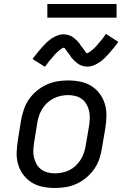

<svg xmlns="http://www.w3.org/2000/svg" viewBox="-20 -929 640 957"><path d="M254 8Q223 8 193 2Q163 -4 138.5 -19Q114 -34 96.5 -57.5Q79 -81 70.5 -109Q62 -137 63 -168Q64 -199 69 -230L85 -330Q90 -357 99 -383.5Q108 -410 124 -433.5Q140 -457 163 -476Q186 -495 212 -507Q238 -519 265 -523.5Q292 -528 319 -528Q350 -528 380 -522Q410 -516 434.5 -501Q459 -486 476.5 -462.5Q494 -439 502.5 -411Q511 -383 510.5 -352Q510 -321 505 -290L488 -190Q484 -163 475 -136.5Q466 -110 449.5 -86.5Q433 -63 410.5 -44Q388 -25 362 -13Q336 -1 308.5 3.5Q281 8 254 8ZM254 -65Q272 -65 291 -69Q310 -73 327 -81.5Q344 -90 358 -103.5Q372 -117 382 -133Q392 -149 398 -166.5Q404 -184 407 -202L424 -302Q427 -321 427.5 -340Q428 -359 424 -376.5Q420 -394 411 -409.5Q402 -425 388 -435.5Q374 -446 356 -450.5Q338 -455 319 -455Q301 -455 282.5 -451Q264 -447 247 -438.5Q230 -430 215.5 -416.5Q201 -403 191 -387Q181 -371 175 -353.5Q169 -336 166 -318L150 -218Q147 -199 146 -180Q145 -161 149.5 -143.5Q154 -126 162.5 -110.5Q171 -95 185.5 -84.5Q200 -74 217.5 -69.5Q235 -65 254 -65ZM204 -596 142 -635Q155 -652 167 -667Q179 -682 190 -694Q201 -706 211 -716Q221 -726 235.5 -736Q250 -746 265.5 -752Q281 -758 297 -758Q302 -758 307.5 -757Q313 -756 318 -755Q323 -754 327.5 -752Q332 -750 336.5 -748Q341 -746 344.5 -743Q348 -740 351.5 -737Q355 -734 359.5 -730.5Q364 -727 367 -723Q370 -719 373.5 -715.5Q377 -712 379 -708Q381 -704 383.5 -700.5Q386 -697 390 -692.5Q394 -688 397 -683.5Q400 -679 402.5 -676Q405 -673 407.5 -668.5Q410 -664 415 -664Q418 -664 421 -666.5Q424 -669 427.5 -671Q431 -673 435.5 -676.5Q440 -680 442 -682Q444 -684 446.5 -686Q449 -688 451 -690Q453 -692 455.5 -694.5Q458 -697 460.5 -700Q463 -703 465.5 -706Q468 -709 470.5 -712Q473 -715 476 -718.5Q479 -722 482 -725.5Q485 -729 488.5 -733Q492 -737 495 -741.5Q498 -746 501.5 -750.5Q505 -755 508 -760L570 -720Q557 -703 545 -688Q533 -673 522 -661Q511 -649 501 -639Q491 -629 476.5 -619Q462 -609 446.5 -603Q431 -597 415 -597Q410 -597 404.5 -598Q399 -599 394 -600Q389 -601 384.5 -603Q380 -605 375.5 -607Q371 -609 367.5 -612Q364 -615 360.5 -618Q357 -621 352.5 -624.5Q348 -628 345 -632Q342 -636 338.5 -639.5Q335 -643 332.5 -647Q330 -651 328 -654.5Q326 -658 322 -662.5Q318 -667 315 -671.5Q312 -676 309.5 -679Q307 -682 304.5 -686.5Q302 -691 297 -691Q294 -691 290.5 -689Q287 -687 284 -684.5Q281 -682 276 -678.5Q271 -675 269.5 -673Q268 -671 265.5 -669Q263 -667 260.5 -665Q258 -663 256 -660.5Q254 -658 251.5 -655Q249 -652 246.5 -649Q244 -646 241.5 -643Q239 -640 236 -636.5Q233 -633 229.5 -629.5Q226 -626 223 -622Q220 -618 217 -613.5Q214 -609 210.5 -604.5Q207 -600 204 -596ZM216 -841V-909H561V-841Z"/></svg>

Font: Iosevka Plex Etoile
Style: Italic
Weight: 400
Italic angle: -9°
Designer: Belleve Invis
Foundry: Belleve Invis
Version: Version 25.1.1; ttfautohint (v1.8.4)